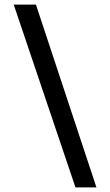

<svg xmlns="http://www.w3.org/2000/svg" viewBox="-20 -770 482 840"><path d="M310.1 49.8 40 -750H137.2L401.9 49.8Z"/></svg>

Font: Aldrich [RUS by Daymarius]
Style: Regular
Weight: 400
Designer: Matthew Desmond
Foundry: Matthew Desmond
Version: Version 1.002 August 24, 2018